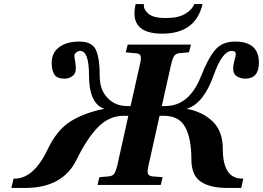

<svg xmlns="http://www.w3.org/2000/svg" viewBox="-20 -912 1297 947"><path d="M649 -892H690Q686 -868 710.5 -845.5Q735 -823 798 -823Q861 -823 895.5 -845Q930 -867 938 -892H979Q945 -746 780 -746Q615 -746 649 -892ZM36 15 47 -31H52Q147 -31 216 -177Q261 -271 327.5 -313Q394 -355 493 -375V-376Q419 -402 419 -541Q419 -661 375 -661Q367 -661 357 -654Q347 -647 347 -637Q347 -628 350.5 -610.5Q354 -593 354 -574Q354 -548 336.5 -536Q319 -524 298 -524Q261 -524 248 -545Q235 -566 235 -603Q235 -652 272 -679.5Q309 -707 371 -707Q434 -707 453 -666Q472 -625 472 -535Q472 -469 510.5 -429Q549 -389 606 -389H624L670 -594Q677 -621 674 -634.5Q671 -648 651 -649L600 -654L610 -692H922L912 -654L868 -650Q848 -649 839.5 -636.5Q831 -624 824 -594L778 -389H796Q913 -389 971 -535Q1006 -624 1041 -665.5Q1076 -707 1139 -707Q1257 -707 1257 -603Q1257 -524 1189 -524Q1169 -524 1149.5 -535Q1130 -546 1130 -574Q1130 -591 1136.5 -614.5Q1143 -638 1143 -644Q1143 -661 1124 -661Q1076 -661 1034 -541Q984 -401 902 -376V-375Q979 -361 1029 -313Q1079 -265 1079 -177Q1079 -31 1175 -31H1180L1170 15H1102Q1014 15 969 -17Q924 -49 924 -125Q924 -229 893.5 -285Q863 -341 788 -341H767L713 -98Q706 -71 709 -57.5Q712 -44 732 -42L782 -38L773 0H461L470 -38L515 -42Q535 -43 543.5 -55.5Q552 -68 559 -98L613 -341H591Q519 -341 464.5 -286Q410 -231 358 -125Q290 15 104 15Z"/></svg>

Font: Lingua Franca
Style: Bold Italic
Weight: 700
Italic angle: -13°
Version: Version 1.19